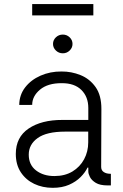

<svg xmlns="http://www.w3.org/2000/svg" viewBox="-20 -901 596 933"><path d="M236.2 11.7Q186.8 11.7 146.1 -7.6Q105.5 -27 81.1 -63.9Q56.8 -100.9 56.8 -153.1Q56.8 -234.4 119.3 -276.5Q181.8 -318.5 283.4 -318.2H409.1V-376.4Q409.1 -430.4 375.5 -463.8Q342 -497.2 279.8 -496.8Q212.4 -497.2 174.4 -465.4Q136.4 -433.6 136.4 -391.3L73.5 -391Q73.9 -439.6 102.1 -476.2Q130.3 -512.8 177 -533.4Q223.7 -554 278.8 -553.6Q327.1 -554 371.4 -536Q415.8 -518.1 444.4 -478Q473 -437.9 472.7 -370.7L471.6 -89.8Q471.6 -73.2 484.4 -64.8Q497.2 -56.5 516.7 -56.5H518.8V0H502.8Q465.9 0 445.5 -12.4Q425.1 -24.9 417.1 -40.8Q409.1 -56.8 409.1 -67.8V-86.6H405.2Q394.2 -63.2 371.6 -40.5Q349.1 -17.8 315.3 -3Q281.6 11.7 236.2 11.7ZM244.3 -45.5Q295.1 -45.5 331.9 -67.6Q368.6 -89.8 388.7 -127.1Q408.7 -164.4 408.7 -209.2V-261.4H296.5Q206.7 -261.4 163.2 -230.3Q119.7 -199.2 119.7 -149.5Q119.7 -100.1 155.2 -72.8Q190.7 -45.5 244.3 -45.5ZM433.6 -881.4V-826.3H136.4V-881.4ZM285.2 -642Q265.6 -642 251.6 -655.5Q237.6 -669 237.6 -687.5Q237.6 -706.3 251.6 -719.6Q265.6 -733 285.2 -733Q304.7 -733 318.5 -719.6Q332.4 -706.3 332.4 -687.5Q332.4 -669 318.5 -655.5Q304.7 -642 285.2 -642Z"/></svg>

Font: Inter Zeller Light
Style: Regular
Weight: 300
Designer: Rasmus Andersson; Joe Bland
Foundry: zeller
Version: Version 3.015;git-dec3a8cb1